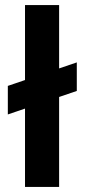

<svg xmlns="http://www.w3.org/2000/svg" viewBox="-20 -740 335 760"><path d="M11 -287V-400L284 -493V-380ZM79 0V-720H214V0Z"/></svg>

Font: DM Sans 24pt
Style: Bold
Weight: 700
Designer: Colophon Foundry, Jonny Pinhorn
Foundry: Colophon Foundry
Version: Version 4.004;gftools[0.9.30]